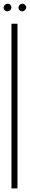

<svg xmlns="http://www.w3.org/2000/svg" viewBox="-21 -1037 165 1057"><path d="M4.9 -980.5C26.4 -961.9 54.7 -991.2 35.2 -1010.7C16.6 -1029.3 -14.6 -1000 4.9 -980.5ZM75.2 0V-906.2H42V0ZM86.9 -980.5C105.5 -961.9 137.7 -992.2 116.2 -1010.7C97.7 -1029.3 67.4 -1000 86.9 -980.5Z"/></svg>

Font: Caledo
Style: Light
Weight: 300
Designer: BSozoo
Foundry: BSozoo
Version: Version 002.000